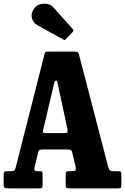

<svg xmlns="http://www.w3.org/2000/svg" viewBox="-20 -1040 690 1060"><path d="M0 -25V-76.5Q0 -86.5 3.8 -90.8Q7.5 -95 18.5 -95H41.5Q55.5 -95 59.5 -99.8Q63.5 -104.5 66.5 -114.5L226.5 -744.5Q229.5 -752 233 -753.5Q236.5 -755 247.5 -755H392.5Q404.5 -755 408.5 -752.2Q412.5 -749.5 415.5 -741.5L576.5 -121.5Q581 -108 584.5 -101.5Q588 -95 607.5 -95H630Q641.5 -95 645.8 -92.5Q650 -90 650 -77.5V-20Q650 -6.5 647 -3.2Q644 0 631 0H362.5Q350 0 346.2 -3.8Q342.5 -7.5 342.5 -20.5V-76.5Q342.5 -88.5 346.5 -91.8Q350.5 -95 362.5 -95H381.5Q394.5 -95 397 -100Q399.5 -105 398 -116.5L380 -193.5Q377 -207 372.2 -211Q367.5 -215 348.5 -215H223Q207 -215 200 -212.8Q193 -210.5 190.5 -199L171 -118Q168 -105.5 171 -100.2Q174 -95 185 -95H199Q209.5 -95 212.2 -91.5Q215 -88 215 -77.5V-17.5Q215 -5 211.8 -2.5Q208.5 0 197 0H29Q11.5 0 5.8 -3.5Q0 -7 0 -25ZM279 -580.5 219.5 -328.5Q217 -318 216.8 -311.5Q216.5 -305 233.5 -305H335Q351.5 -305 353 -311.5Q354.5 -318 351.5 -332L298 -580Q295 -596.5 288.2 -594.8Q281.5 -593 279 -580.5ZM329 -822 186 -901Q163 -914 156.2 -940.5Q149.5 -967 170 -995Q181.5 -1011 201.5 -1016.5Q221.5 -1022 241.8 -1018Q262 -1014 273.5 -1000.5L380.5 -881Q389.5 -872 381 -863L344 -825Q340 -820.5 337.2 -819.5Q334.5 -818.5 329 -822Z"/></svg>

Font: Besley* Condensed
Style: Bold
Weight: 700
Width: 3
Designer: Owen Earl
Foundry: indestructible type*
Version: Version 3.000; ttfautohint (v1.8.3)